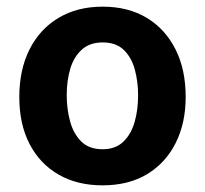

<svg xmlns="http://www.w3.org/2000/svg" viewBox="-20 -547 616 577"><path d="M288 10Q212 10 155.8 -22.5Q99.5 -55 68.8 -114.5Q38 -174 38 -255.5Q38 -337 68.5 -398Q99 -459 155.5 -493Q212 -527 288.5 -527Q365 -527 420.8 -493.5Q476.5 -460 507.2 -399.2Q538 -338.5 538 -255.5Q538 -177.5 508.2 -117.8Q478.5 -58 422.8 -24Q367 10 288 10ZM288.5 -98.5Q327 -98.5 350.5 -121Q374 -143.5 384.5 -180.2Q395 -217 395 -260.5Q395 -301.5 385.2 -337.8Q375.5 -374 352.2 -396.8Q329 -419.5 288.5 -419.5Q250 -419.5 226 -398Q202 -376.5 191.2 -340.5Q180.5 -304.5 180.5 -260.5Q180.5 -220 190.5 -182.8Q200.5 -145.5 224 -122Q247.5 -98.5 288.5 -98.5Z"/></svg>

Font: Public Sans
Style: Bold
Weight: 700
Designer: The Public Sans project authors (U.S. Web Design System). Libre Franklin designed by Pablo Impallari and Rodrigo Fuenzal
Version: Version 1.008; ttfautohint (v1.8.1) -l 8 -r 50 -G 200 -x 14 